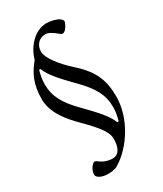

<svg xmlns="http://www.w3.org/2000/svg" viewBox="-198 -715 795 937"><g transform="rotate(-30 200.0 -246.0)"><path d="M123 148C141 148 162 146 177 137C270 81 346 -42 346 -159C346 -247 325 -310 241 -385C182 -438 137 -496 137 -533C137 -565 158 -596 198 -596C216 -596 240 -580 260 -562C264 -558 269 -556 273 -556C294 -556 311 -599 311 -603C311 -611 305 -616 299 -621C288 -631 254 -640 229 -640C158 -640 105 -571 90 -513C52 -467 24 -418 24 -329C24 -270 56 -212 118 -149C170 -95 232 -38 232 12C232 64 214 94 180 94C157 94 128 85 111 70C106 66 96 59 89 64C66 81 61 107 61 116C61 134 88 148 123 148ZM286 -51C270 -97 205 -161 163 -204C103 -266 73 -316 73 -385C73 -412 77 -431 84 -458C85 -462 92 -463 94 -458C110 -412 175 -348 217 -305C277 -243 307 -193 307 -124C307 -97 303 -78 296 -51C295 -47 288 -46 286 -51Z"/></g></svg>

Font: Garamond-Math
Style: Regular
Weight: 400
Version: Version 2019-08-16